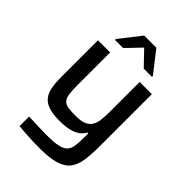

<svg xmlns="http://www.w3.org/2000/svg" viewBox="-266 -847 1172 1172"><g transform="rotate(45 320.0 -261.0)"><path d="M304 208Q273 208 239 207Q205 206 174.5 203.5Q144 201 120 199V116Q161 118 190 119Q219 120 240.5 120.5Q262 121 280 121Q339 121 373 113.5Q407 106 423.5 88.5Q440 71 444 41Q448 11 448 -35V-67H442Q430 -46 409.5 -30Q389 -14 355 -5Q321 4 269 4Q211 4 175.5 -8Q140 -20 121 -44Q102 -68 95 -104.5Q88 -141 88 -189V-510H193V-235Q193 -184 197 -154.5Q201 -125 213.5 -110.5Q226 -96 250.5 -91.5Q275 -87 315 -87Q361 -87 387.5 -97.5Q414 -108 427 -129Q440 -150 444 -180Q448 -210 448 -250V-510H553V-59Q553 13 545 64Q537 115 512 146.5Q487 178 437 193Q387 208 304 208ZM160 -585V-593L267 -730H372L479 -593V-585H408L319 -678L230 -585Z"/></g></svg>

Font: Saira SemiExpanded Medium
Style: Regular
Weight: 500
Width: 6
Designer: Hector Gatti with collaboration of the Omnibus-Type team
Foundry: Omnibus-Type
Version: Version 1.101